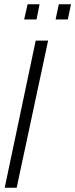

<svg xmlns="http://www.w3.org/2000/svg" viewBox="-20 -878 352 898"><path d="M2 0 147 -688H205L58 0ZM240 -787 255 -858H312L297 -787ZM93 -787 109 -858H165L151 -787Z"/></svg>

Font: Saira UltraCondensed
Style: Italic
Weight: 400
Width: 1
Italic angle: -12°
Designer: Hector Gatti with collaboration of the Omnibus-Type team
Foundry: Omnibus-Type
Version: Version 1.101